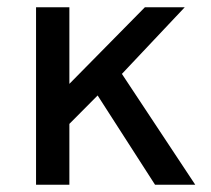

<svg xmlns="http://www.w3.org/2000/svg" viewBox="-20 -510 583 530"><path d="M79.5 0V-490H171.5V-278.5L380 -490H490L316.5 -306L519 0H408L249.5 -246.5L171.5 -168V0Z"/></svg>

Font: Geologica Thin Roman Light
Style: Regular
Weight: 300
Version: Version 1.010;gftools[0.9.28]